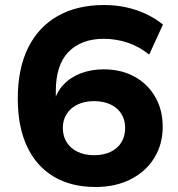

<svg xmlns="http://www.w3.org/2000/svg" viewBox="-20 -736 711 767"><path d="M362 11Q264 11 194.5 -30.5Q125 -72 88 -151Q51 -230 51 -342Q51 -461 92 -544.5Q133 -628 210.5 -672Q288 -716 396 -716Q441 -716 483 -707Q525 -698 562.5 -680.5Q600 -663 631 -638L576 -518Q536 -550 490 -565.5Q444 -581 394 -581Q349 -581 313.5 -567.5Q278 -554 253 -528Q228 -502 215.5 -463Q203 -424 203 -373V-325H195Q205 -367 233 -397Q261 -427 302.5 -443Q344 -459 394 -459Q464 -459 517 -430Q570 -401 600 -349Q630 -297 630 -230Q630 -160 596.5 -105.5Q563 -51 502.5 -20Q442 11 362 11ZM356 -116Q394 -116 422 -129.5Q450 -143 465 -167.5Q480 -192 480 -225Q480 -257 465 -281Q450 -305 422 -318.5Q394 -332 356 -332Q318 -332 290 -318.5Q262 -305 246.5 -281Q231 -257 231 -225Q231 -192 246.5 -167.5Q262 -143 290 -129.5Q318 -116 356 -116Z"/></svg>

Font: Nunito Sans 10pt SemiExpanded ExtraBold
Style: Regular
Weight: 800
Width: 6
Designer: Vernon Adams
Foundry: Vernon Adams
Version: Version 3.101;gftools[0.9.27]